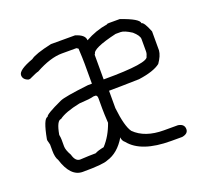

<svg xmlns="http://www.w3.org/2000/svg" viewBox="-85 -541 670 630"><g transform="rotate(-20 250.0 -226.0)"><path d="M234.4 -443.4Q267.6 -433.6 267.6 -414.1Q304.7 -435.1 345.7 -441.4Q345.7 -443.4 353.5 -443.4H390.6Q453.1 -421.9 453.1 -406.2Q461.9 -406.2 476.6 -369.1V-302.7Q475.1 -284.7 459 -261.7Q436 -243.7 382.8 -236.3Q309.6 -234.4 277.3 -234.4V-173.8Q284.7 -107.9 300.8 -85.9Q335.9 -50.8 402.3 -50.8H451.2Q472.7 -47.4 472.7 -29.3Q472.7 -13.7 451.2 -9.8H412.1Q308.6 -9.8 269.5 -58.6Q259.8 -66.4 259.8 -78.1Q232.9 -32.7 193.4 -21.5Q176.8 -13.7 105.5 -13.7Q63 -13.7 43 -78.1Q35.2 -89.8 35.2 -113.3V-134.8Q35.2 -136.7 31.2 -150.4V-154.3Q43.9 -222.7 58.6 -222.7Q58.6 -231 117.2 -257.8Q133.3 -265.6 218.8 -275.4H232.4V-345.7Q232.4 -362.3 230.5 -398.4L224.6 -402.3H173.8Q133.3 -402.3 80.1 -373Q75.7 -373 46.9 -359.4H41Q23.4 -365.7 23.4 -380.9Q23.4 -398.9 76.2 -418Q92.3 -430.7 150.4 -443.4ZM273.4 -361.3V-275.4H275.4Q431.6 -275.4 431.6 -298.8Q435.5 -306.2 435.5 -314.5V-357.4Q435.5 -369.6 416 -386.7Q391.6 -402.3 378.9 -402.3H361.3Q275.4 -382.3 275.4 -363.3Q273.4 -363.3 273.4 -361.3ZM74.2 -154.3Q76.2 -143.6 76.2 -136.7V-113.3Q76.2 -100.6 87.9 -80.1Q94.7 -54.7 111.3 -54.7Q145 -56.6 166 -56.6Q176.3 -62.5 197.3 -66.4Q223.6 -94.7 238.3 -136.7Q236.3 -169.4 236.3 -187.5V-222.7Q236.3 -232.9 230.5 -234.4H222.7Q210.4 -230.5 171.9 -228.5Q119.6 -217.8 97.7 -201.2Q82.5 -201.2 74.2 -154.3Z"/></g></svg>

Font: CEF Fonts CJK Mono
Style: Regular
Weight: 400
Designer: PartyBoss (派对大魔王)
Version: Release 2.25